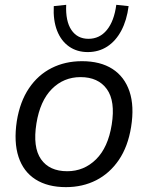

<svg xmlns="http://www.w3.org/2000/svg" viewBox="-20 -764 611 793"><path d="M252.2 8.9Q177.1 8.9 126.8 -23Q76.6 -54.9 56.5 -116.1Q36.4 -177.3 49.4 -263.8Q62.4 -344.2 99.7 -399.5Q137.1 -454.8 193.2 -483Q249.2 -511.3 318.5 -511.3Q394.6 -511.3 444.4 -479.3Q494.1 -447.4 514.8 -386.5Q535.4 -325.5 521.4 -239.1Q508.4 -158.6 470.8 -103.3Q433.1 -48.1 377.3 -19.6Q321.5 8.9 252.2 8.9ZM257.6 -56.8Q326.8 -56.8 376.6 -105.8Q426.3 -154.8 441.4 -249.1Q457 -346.6 421.2 -396.1Q385.4 -445.5 312.6 -445.5Q243 -445.5 194.2 -396.5Q145.5 -347.5 130.4 -253.8Q114.8 -156.2 149.3 -106.5Q183.9 -56.8 257.6 -56.8ZM342.4 -548.9Q298.1 -548.9 265.3 -571.8Q232.4 -594.8 215.7 -637.5Q199.1 -680.2 202.1 -738.7L253.4 -744.1Q250.3 -676.7 274.9 -640.2Q299.6 -603.7 345.3 -603.7Q391.5 -603.7 421.4 -640.2Q451.3 -676.7 460.3 -744.1L511.2 -738.7Q503.7 -680.2 481 -637.5Q458.3 -594.8 423 -571.8Q387.7 -548.9 342.4 -548.9Z"/></svg>

Font: Mulish ExtraLight
Style: Italic
Weight: 200
Italic angle: -9°
Designer: Vernon Adams
Foundry: Vernon Adams
Version: Version 3.603